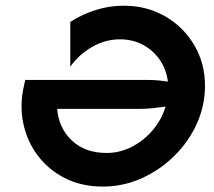

<svg xmlns="http://www.w3.org/2000/svg" viewBox="-20 -658 769 690"><path d="M349.3 12.5Q273.6 12.5 214.2 -17.4Q154.9 -47.2 116 -98.6Q77.1 -150 63.5 -215.6Q50 -281.2 66.7 -352.8L70.8 -370.8H508.3Q545.8 -370.8 583.3 -364.6Q577.8 -409 554.2 -443.1Q530.6 -477.1 493.8 -496.9Q456.9 -516.7 411.1 -516.7Q358.3 -516.7 310.8 -489.2Q263.2 -461.8 232.6 -418.1V-579.2Q275.7 -606.9 324.3 -622.2Q372.9 -637.5 424.3 -637.5Q507.6 -637.5 573.6 -599.3Q639.6 -561.1 678.1 -495.8Q716.7 -430.6 716.7 -349.3Q716.7 -278.5 687.2 -213.2Q657.6 -147.9 605.9 -97.2Q554.2 -46.5 488.2 -17Q422.2 12.5 349.3 12.5ZM363.2 -108.3Q411.1 -108.3 454.2 -130.6Q497.2 -152.8 529.2 -190.6Q561.1 -228.5 575 -275Q551.4 -271.5 528.1 -269.1Q504.9 -266.7 482.6 -266.7H185.4Q191 -197.9 238.2 -153.1Q285.4 -108.3 363.2 -108.3Z"/></svg>

Font: Afacad
Style: Bold Italic
Weight: 700
Italic angle: -14°
Designer: Kristian Moeller
Foundry: Dicotype
Version: Version 1.000; ttfautohint (v1.8.4.7-5d5b)